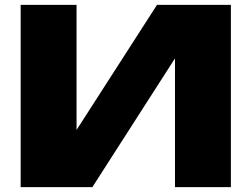

<svg xmlns="http://www.w3.org/2000/svg" viewBox="-20 -770 1035 790"><path d="M65 0V-750H295V-125L233 -139L626 -750H930V0H700V-639L761 -625L360 0Z"/></svg>

Font: Unbounded ExtraBold
Style: Regular
Weight: 800
Designer: Luke Prowse, Jean-Baptiste Morizot, Fátima Lázaro, Florian Runge
Foundry: NaN
Version: Version 1.701;gftools[0.9.28.dev5+ged2979d]